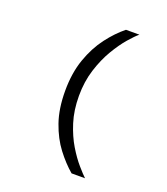

<svg xmlns="http://www.w3.org/2000/svg" viewBox="-151 -818 918 1053"><g transform="rotate(20 308.0 -291.0)"><path d="M390.5 130Q343.5 90 300.2 33.2Q257 -23.5 229.8 -101.5Q202.5 -179.5 202.5 -284Q202.5 -388 231.2 -469.8Q260 -551.5 305.8 -611.8Q351.5 -672 401.5 -712H480Q459.5 -695.5 426.8 -657.8Q394 -620 361 -564.5Q328 -509 305.5 -438Q283 -367 283 -284Q283 -199.5 304.8 -130.8Q326.5 -62 358.2 -9.5Q390 43 420.8 78.2Q451.5 113.5 469 130Z"/></g></svg>

Font: Overpass Mono
Style: Regular
Weight: 400
Designer: Delve Withrington, Dave Bailey
Foundry: Delve Fonts LLC
Version: Version 4.000